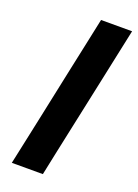

<svg xmlns="http://www.w3.org/2000/svg" viewBox="-138 -772 598 831"><g transform="rotate(20 161.0 -356.5)"><path d="M27 0Q39.5 -58 51 -112Q62.5 -166 77 -234L127.5 -473Q142.5 -542.5 154.2 -598.2Q166 -654 178.5 -713H321.5Q309 -654 297 -598Q285 -542 270.5 -473L219.5 -234Q205 -166 193.5 -112Q182 -58 170 0Z"/></g></svg>

Font: Commissioner SemiBold
Style: Italic
Weight: 600
Italic angle: -12°
Designer: Kostas Bartsokas
Foundry: Kostas Bartsokas
Version: Version 1.000; ttfautohint (v1.8.3)